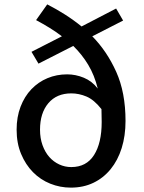

<svg xmlns="http://www.w3.org/2000/svg" viewBox="-20 -845 658 878"><path d="M306 -81Q375 -81 410 -136Q445 -191 445 -287Q445 -303 444.5 -317.5Q444 -332 444 -346Q410 -389 375.5 -403.5Q341 -418 306 -418Q239 -418 201 -373Q163 -328 163 -252Q163 -213 174.5 -181Q186 -149 205.5 -127Q225 -105 251 -93Q277 -81 306 -81ZM402 -679Q469 -611 511.5 -516.5Q554 -422 554 -292Q554 -224 536.5 -168Q519 -112 486 -71.5Q453 -31 407 -9Q361 13 304 13Q255 13 210 -5Q165 -23 131 -57.5Q97 -92 76.5 -141Q56 -190 56 -252Q56 -310 74 -357Q92 -404 123.5 -437Q155 -470 197 -487.5Q239 -505 287 -505Q326 -505 363.5 -489.5Q401 -474 427 -440Q412 -501 383.5 -548.5Q355 -596 315 -635L156 -554L124 -608L263 -679Q237 -699 207 -717.5Q177 -736 145 -753L196 -825Q237 -804 276.5 -779Q316 -754 353 -724L511 -806L543 -751Z"/></svg>

Font: Kinto Sans Med
Style: Regular
Weight: 500
Designer: Authors: Ryoko NISHIZUKA  (kana & ideographs); Paul D. Hunt (Latin, Greek & Cyrillic); Wenlong ZHANG  (bopomofo); Sandol
Foundry: Adobe Systems Incorporated, ookami Inc.
Version: Version 0.001